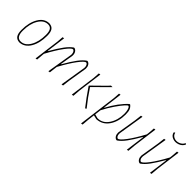

<svg xmlns="http://www.w3.org/2000/svg" viewBox="91 -1495 2567 2567"><g transform="rotate(45 1374.0 -212.0)"><path d="M245 -458H250Q300 -454 322.5 -421Q345 -388 345 -320Q345 -181 291.5 -90.5Q238 0 146 6H141Q91 3 68 -30.5Q45 -64 45 -134Q45 -273 99.5 -364.5Q154 -456 245 -458ZM245 -437Q166 -437 115.5 -352Q65 -267 65 -137Q65 -15 145 -15Q224 -15 274 -101Q324 -187 324 -317Q324 -379 305 -408Q286 -437 245 -437Z M528 -456 492 -184H497Q561 -296 611 -363Q661 -430 709 -462H720Q744 -455 758.5 -431.5Q773 -408 772 -377L771 -364L741 -184H746Q810 -296 860 -363Q910 -430 958 -462H969Q993 -455 1007 -431.5Q1021 -408 1020 -377L1019 -364L976 -101L964 0L939 4L998 -361L999 -376Q1000 -401 989 -418.5Q978 -436 965 -436Q939 -436 874 -350Q809 -264 729 -116L727 -101L715 0L690 4L750 -361L751 -376Q751 -401 740 -418.5Q729 -436 716 -436Q690 -436 626.5 -351Q563 -266 484 -120L482 -106L473 0L448 4L496 -362L503 -452Z M1133 4 1182 -362 1188 -452 1213 -456 1167 -106 1159 0ZM1447 -452 1234 -240Q1310 -123 1405 -5V-2Q1399 4 1390 7L1387 6Q1302 -101 1209 -238L1210 -244L1387 -418L1418 -452Z M1595 -456 1560 -179H1564Q1658 -355 1768 -454H1779Q1807 -432 1819 -402Q1831 -372 1831 -317Q1831 -184 1769.5 -93.5Q1708 -3 1600 4H1596L1538 -10L1527 79L1518 185L1493 189L1564 -362L1570 -452ZM1772 -426Q1764 -426 1732.5 -392Q1701 -358 1649 -283Q1597 -208 1552 -120L1541 -31L1599 -16Q1695 -16 1753 -103.5Q1811 -191 1811 -312Q1811 -352 1803.5 -379.5Q1796 -407 1787.5 -416.5Q1779 -426 1772 -426Z M2011 -455 1952 -90 1951 -75Q1950 -50 1961 -32.5Q1972 -15 1985 -15Q2011 -15 2075.5 -100Q2140 -185 2218 -330L2222 -362L2229 -452L2254 -456L2208 -106L2199 0L2174 4L2210 -267H2205Q2140 -155 2090.5 -88Q2041 -21 1992 11H1981Q1957 4 1943 -19.5Q1929 -43 1930 -74L1931 -87L1974 -350L1986 -451Z M2673 -613 2684 -603Q2662 -555 2610 -536.5Q2558 -518 2510.5 -536.5Q2463 -555 2453 -603L2466 -613H2472Q2477 -582 2503 -564.5Q2529 -547 2560.5 -547Q2592 -547 2623 -564.5Q2654 -582 2667 -613ZM2448 -455 2389 -90 2388 -75Q2387 -50 2398 -32.5Q2409 -15 2422 -15Q2448 -15 2512.5 -100Q2577 -185 2655 -330L2659 -362L2666 -452L2691 -456L2645 -106L2636 0L2611 4L2647 -267H2642Q2577 -155 2527.5 -88Q2478 -21 2429 11H2418Q2394 4 2380 -19.5Q2366 -43 2367 -74L2368 -87L2411 -350L2423 -451Z"/></g></svg>

Font: Alegreya Sans Thin
Style: Italic
Weight: 100
Italic angle: -7°
Designer: Juan Pablo del Peral
Foundry: Huerta Tipografica
Version: Version 2.007